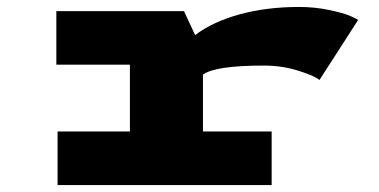

<svg xmlns="http://www.w3.org/2000/svg" viewBox="-20 -532 1090 552"><path d="M563.5 -154H761V0H145.5V-154H353.5V-346H142V-500H509L541 -431Q590.5 -469 668.2 -490.5Q746 -512 840 -512Q884.5 -512 925 -503.5Q965.5 -495 983.8 -487.5Q1002 -480 1009.5 -474.5L898.5 -302Q884.5 -314 837.5 -328.8Q790.5 -343.5 738.5 -343.5Q599 -343.5 563.5 -317.5Z"/></svg>

Font: League Mono Extended ExtraBold
Style: Regular
Weight: 800
Width: 9
Designer: Tyler Finck
Foundry: The League of Moveable Type / Tyler Finck
Version: Version 2.210